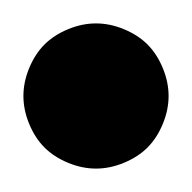

<svg xmlns="http://www.w3.org/2000/svg" viewBox="-126 -144 164 164"><g transform="rotate(90 -44.0 -62.0)"><path d="M13 -86Q18 -74 18 -62Q18 -50 13 -38Q8 -26 0 -18Q-8 -10 -20 -5Q-32 0 -44 0Q-56 0 -68 -5Q-80 -10 -88 -18Q-96 -26 -101 -38Q-106 -50 -106 -62Q-106 -74 -101 -86Q-96 -98 -88 -106Q-80 -114 -68 -119Q-56 -124 -44 -124Q-32 -124 -20 -119Q-8 -114 0 -106Q8 -98 13 -86Z"/></g></svg>

Font: DSEG14 Modern
Style: Bold Italic
Weight: 700
Italic angle: -5°
Designer: Keshikan(Twitter:@keshinomi_88pro)
Version: Version 0.46